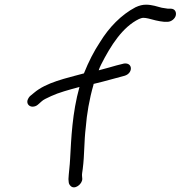

<svg xmlns="http://www.w3.org/2000/svg" viewBox="-20 -766 771 819"><path d="M379 -408C438 -422 469 -432 512 -443C548 -454 547 -500 509 -495L477 -487C459 -482 436 -475 401 -466C403 -472 407 -483 411 -490C453 -573 503 -651 573 -685C581 -688 586 -690 590 -690C597 -690 605 -689 613 -687C631 -682 657 -675 680 -673H695C710 -673 727 -686 730 -701C733 -716 725 -729 708 -729H696L670 -733C651 -738 628 -746 603 -746C589 -746 575 -743 558 -735C497 -703 445 -649 407 -587C381 -548 358 -503 338 -453C261 -432 178 -415 125 -370L108 -356C103 -351 99 -344 97 -337C94 -322 105 -311 119 -311C127 -311 135 -314 141 -319L158 -334C164 -340 178 -347 198 -356C230 -371 274 -383 319 -395C288 -284 284 -177 279 -87C278 -61 273 -26 272 -2L273 10C273 18 278 24 281 27C298 45 331 20 331 -3L330 -15C329 -21 331 -32 333 -46C341 -109 338 -158 346 -224C350 -277 361 -344 379 -405Z"/></svg>

Font: Stray Cat
Style: BdObl
Weight: 700
Version: Version 1.0